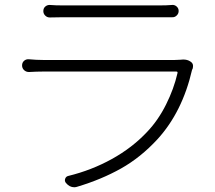

<svg xmlns="http://www.w3.org/2000/svg" viewBox="-20 -749 889 794"><path d="M726.6 -502Q731.4 -502.9 737.3 -502.9Q754.9 -502.9 766.6 -495.1Q778.3 -488.3 778.3 -476.6Q778.3 -470.7 776.4 -463.9Q775.4 -461.9 774.4 -460.9Q734.4 -286.1 630.9 -172.9Q561.5 -97.7 480.5 -52.2Q399.4 -6.8 301.8 22.5Q293.9 25.4 287.1 25.4Q267.6 25.4 252.9 7.8Q246.1 0 249.5 -9.8Q252.9 -19.5 262.7 -21.5Q358.4 -44.9 442.4 -91.3Q526.4 -137.7 587.9 -203.1Q633.8 -251 666.5 -316.4Q699.2 -381.8 713.9 -446.3Q715.8 -453.1 709 -453.1H157.2Q131.8 -453.1 99.6 -451.2Q87.9 -451.2 79.6 -459Q71.3 -466.8 71.3 -478.5Q71.3 -490.2 79.6 -497.6Q87.9 -504.9 99.6 -503.9Q130.9 -501 157.2 -501H703.1Q714.8 -501 726.6 -502ZM186.5 -676.8Q185.5 -676.8 185.5 -676.8Q174.8 -676.8 167 -684.6Q159.2 -692.4 159.2 -703.1Q159.2 -714.8 167 -721.7Q174.8 -728.5 184.6 -728.5Q185.5 -728.5 186.5 -728.5Q209 -726.6 240.2 -726.6H638.7Q669.9 -726.6 691.4 -728.5Q702.1 -729.5 710.4 -722.2Q718.8 -714.8 718.8 -703.6Q718.8 -692.4 710.4 -684.6Q702.1 -676.8 691.4 -677.7Q675.8 -677.7 637.7 -677.7H240.2Q215.8 -677.7 186.5 -676.8Z"/></svg>

Font: Gen Jyuu Gothic P Light
Style: Regular
Weight: 200
Designer: [Source Han Sans]
Ryoko NISHIZUKA  (kana & ideographs); Paul D. Hunt (Latin, Greek & Cyrillic); Wenlong ZHANG  (bopomofo
Version: Version 1.002.20150607